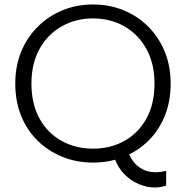

<svg xmlns="http://www.w3.org/2000/svg" viewBox="-20 -717 818 855"><path d="M669 118Q636 118 600 103.5Q564 89 534.5 59.5Q505 30 489 -15L549 -46Q566 3 598.5 26.5Q631 50 672 50Q683 50 695 48.5Q707 47 720 44V109Q709 113 696 115.5Q683 118 669 118ZM394 7Q321 7 258 -18.5Q195 -44 147.5 -90.5Q100 -137 74 -201.5Q48 -266 48 -345Q48 -422 74 -486Q100 -550 147.5 -597.5Q195 -645 258 -671Q321 -697 394 -697Q468 -697 531 -671Q594 -645 641 -597.5Q688 -550 714 -486Q740 -422 740 -345Q740 -266 714 -201.5Q688 -137 641 -90.5Q594 -44 531 -18.5Q468 7 394 7ZM394 -55Q472 -55 534 -89.5Q596 -124 632 -189Q668 -254 668 -345Q668 -434 632 -499Q596 -564 534 -599.5Q472 -635 394 -635Q317 -635 254.5 -599.5Q192 -564 156 -499Q120 -434 120 -345Q120 -254 156 -189Q192 -124 254.5 -89.5Q317 -55 394 -55Z"/></svg>

Font: Parkinsans Light
Style: Regular
Weight: 300
Designer: Red Stone, Indian Type Foundry
Foundry: Indian Type Foundry
Version: Version 1.000